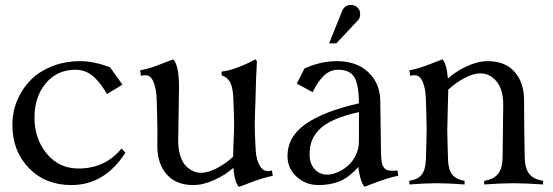

<svg xmlns="http://www.w3.org/2000/svg" viewBox="-20 -734 2201 764"><path d="M417.5 -466.8 467.3 -397 405.3 -359.9Q393.6 -380.9 382.3 -396Q371.1 -411.1 355.7 -426Q340.3 -440.9 321.3 -448.7Q302.2 -456.5 280.3 -456.5Q207.5 -456.5 162.4 -402.8Q117.2 -349.1 117.2 -266.1Q117.2 -181.6 166 -122.6Q214.8 -63.5 292.5 -63.5Q398.4 -63.5 463.4 -143.1L479 -126.5Q396.5 2.4 263.7 2.4Q160.6 2.4 95 -65.2Q29.3 -132.8 29.3 -237.3Q29.3 -289.1 48.8 -335.4Q68.4 -381.8 102.8 -416.3Q137.2 -450.7 188.2 -470.7Q239.3 -490.7 299.3 -490.7Q351.6 -490.7 417.5 -466.8Z M993.7 -244.1Q993.7 -225.1 994.1 -210Q994.6 -194.8 995.4 -179Q996.1 -163.1 996.6 -152.3Q997.6 -101.6 1014.4 -73.5Q1031.2 -45.4 1062 -55.7L1065.4 -34.2Q1046.9 -30.8 1027.8 -25.1Q1008.8 -19.5 996.1 -14.9Q983.4 -10.3 962.6 -2.2Q941.9 5.9 930.7 9.8Q913.1 -8.8 908.7 -66.4Q878.4 -38.6 833.5 -18.1Q788.6 2.4 749.5 2.4Q680.2 2.4 643.1 -40.3Q606 -83 606 -153.3Q606 -165.5 606.2 -189.2Q606.4 -212.9 606.4 -219.7Q606.4 -242.7 605.2 -277.6Q604 -312.5 603.5 -335.9Q602.5 -378.9 591.3 -406.7Q580.1 -434.6 559.6 -434.6Q549.8 -434.6 541 -432.6L537.6 -454.1Q561 -458.5 581.5 -465.1Q602.1 -471.7 630.1 -482.9Q658.2 -494.1 669.4 -498Q692.4 -473.1 692.4 -388.2Q692.4 -362.3 690.7 -280.8Q689 -199.2 689 -175.8Q689 -139.2 698 -112.3Q707 -85.4 721.4 -72Q735.8 -58.6 750 -52.5Q764.2 -46.4 778.3 -46.4Q809.6 -46.4 845.2 -65.9Q880.9 -85.4 907.7 -110.4Q907.7 -132.3 909.7 -176.5Q911.6 -220.7 911.6 -244.1Q911.6 -258.8 910.4 -290Q909.2 -321.3 908.7 -335.9Q907.7 -379.9 897.9 -402.1Q888.2 -424.3 861.8 -434.6V-449.2Q891.1 -452.1 928.7 -466.6Q966.3 -481 995.6 -498L1002.4 -490.7Q998 -417.5 996.6 -335.4Q996.1 -321.3 994.9 -290Q993.7 -258.8 993.7 -244.1Z M1408.2 -171.4V-288.1Q1349.1 -274.9 1309.8 -257.3Q1270.5 -239.7 1249.5 -217.5Q1228.5 -195.3 1220.2 -172.1Q1211.9 -148.9 1211.9 -118.2Q1211.9 -84.5 1231.2 -61.8Q1250.5 -39.1 1282.2 -39.1Q1301.3 -39.1 1323 -48.3Q1344.7 -57.6 1363.8 -74Q1382.8 -90.3 1395.5 -116Q1408.2 -141.6 1408.2 -171.4ZM1319.8 -490.7Q1399.9 -490.7 1446 -446.3Q1492.2 -401.9 1493.2 -333.5L1496.1 -124.5Q1496.6 -101.1 1499.5 -86.7Q1502.4 -72.3 1509.3 -65.2Q1516.1 -58.1 1523.9 -56.2Q1531.7 -54.2 1545.9 -54.2Q1551.8 -54.2 1561.5 -56.2L1564.9 -34.7Q1542.5 -30.3 1519 -22.9Q1495.6 -15.6 1465.8 -4.2Q1436 7.3 1430.2 9.3Q1420.4 -2.9 1413.8 -26.9Q1407.2 -50.8 1406.2 -69.3Q1365.7 -25.9 1329.6 -11.7Q1293.5 2.4 1247.6 2.4Q1196.3 2.4 1160.2 -30.8Q1124 -64 1124 -112.8Q1124 -190.9 1197.5 -241.5Q1271 -292 1408.2 -322.8Q1407.7 -398.9 1389.4 -427.7Q1371.1 -456.5 1326.2 -456.5Q1293.9 -456.5 1269.5 -433.6Q1245.1 -410.6 1224.1 -367.2L1161.1 -401.4L1191.4 -461.4Q1255.4 -490.7 1319.8 -490.7ZM1318.4 -561.5H1289.6L1341.8 -691.4Q1344.7 -698.7 1350.1 -704.1Q1360.4 -714.4 1376 -714.4Q1392.1 -714.4 1402.6 -704.1Q1413.1 -693.8 1413.1 -678.2Q1413.1 -662.1 1404.8 -653.8Z M1740.7 -498Q1757.8 -479 1762.2 -421.4Q1793 -449.7 1837.2 -470.2Q1881.3 -490.7 1920.9 -490.7Q1990.2 -490.7 2027.8 -448Q2065.4 -405.3 2065.4 -335Q2065.4 -225.1 2067.9 -108.9Q2068.4 -64.5 2085.9 -42.2Q2103.5 -20 2141.1 -14.6V0Q2071.3 -4.9 2023.9 -4.9Q1976.6 -4.9 1906.7 0V-14.6Q1944.3 -20 1961.9 -42.2Q1979.5 -64.5 1980 -108.9Q1982.4 -278.8 1982.4 -315.9Q1982.4 -377.4 1956.1 -409.7Q1929.7 -441.9 1892.1 -441.9Q1860.8 -441.9 1825.7 -422.1Q1790.5 -402.3 1763.7 -377.4Q1763.7 -354.5 1761.7 -298.6Q1759.8 -242.7 1759.8 -219.7Q1759.8 -193.8 1762.7 -100.1Q1763.7 -59.6 1779.3 -39.6Q1794.9 -19.5 1828.6 -14.6V0Q1765.1 -4.9 1718.8 -4.9Q1672.4 -4.9 1608.9 0V-14.6Q1642.6 -19.5 1658.2 -39.6Q1673.8 -59.6 1674.8 -100.1Q1677.7 -193.8 1677.7 -219.7Q1677.7 -242.7 1676.5 -277.6Q1675.3 -312.5 1674.8 -335.9Q1673.8 -379.9 1662.6 -407.2Q1651.4 -434.6 1630.9 -434.6Q1621.1 -434.6 1612.3 -432.6L1608.9 -454.1Q1632.3 -458.5 1652.8 -465.1Q1673.3 -471.7 1701.4 -482.9Q1729.5 -494.1 1740.7 -498Z"/></svg>

Font: Flanker
Style: Regular
Weight: 400
Designer: Flanker
Foundry: Flanker
Version: Version 2.027